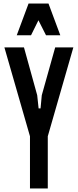

<svg xmlns="http://www.w3.org/2000/svg" viewBox="-20 -1068 440 1089"><path d="M5 -799 150 -295V1H251V-295L396 -799H293L217 -528L210 -453H199L191 -528L116 -799ZM156 -868 198 -953 241 -868H322L255 -1048H142L75 -868Z"/></svg>

Font: Yard Headline
Style: Regular
Weight: 400
Monospace: yes
Designer: Roman Shamin
Foundry: Evil Martians
Version: Version 1.000